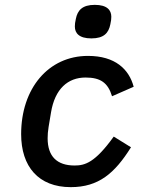

<svg xmlns="http://www.w3.org/2000/svg" viewBox="-20 -758 640 790"><path d="M271 12C386 12 452 -45 519 -152L448 -196C371 -89 330 -77 287 -77C215 -77 176 -114 176 -189C176 -204 177 -217 180 -236L190 -296C206 -392 259 -439 332 -439C393 -439 424 -418 441 -362L530 -401C511 -473 454 -528 342 -528C179 -528 67 -394 67 -206C67 -73 138 12 271 12ZM356 -600C407 -600 427 -622 434 -658C437 -670 438 -681 438 -689C438 -716 421 -738 370 -738C319 -738 299 -716 292 -680C289 -668 288 -657 288 -649C288 -622 305 -600 356 -600Z"/></svg>

Font: IBM Mono Medium
Style: Italic
Weight: 500
Italic angle: -9°
Monospace: yes
Designer: Mike Abbink, Paul van der Laan, Pieter van Rosmalen
Foundry: Bold Monday
Version: Version 2.3